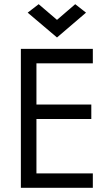

<svg xmlns="http://www.w3.org/2000/svg" viewBox="-20 -901 509 921"><path d="M80.1 -666.5H425.3V-597.2H154.8V-399.4H418V-330.1H154.8V-69.3H425.3V0H80.1ZM253.4 -721.2 112.8 -840.3 165.5 -880.9 253.4 -805.7 340.8 -880.9 392.6 -840.3Z"/></svg>

Font: NMS Futura Pro Book
Style: Regular
Weight: 400
Designer: Blend3rman
Version: Version 0.1